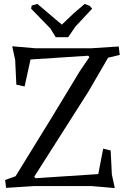

<svg xmlns="http://www.w3.org/2000/svg" viewBox="-20 -945 635 975"><path d="M152 0 11 9 6 -31 59 -50 237 -339 385 -583 434 -655 428 -662 135 -643 105 -506 63 -515 57 -641 42 -710 159 -700H445L583 -709L588 -666L529 -652L429 -480L154 -48L160 -40L479 -61L504 -190L542 -181L548 -59L563 10L446 0ZM448 -901 363 -810 326 -756H263L236 -800L138 -901L141 -917L170 -925L294 -820L355 -878L410 -925L436 -915Z"/></svg>

Font: Alike Angular
Style: Regular
Weight: 400
Designer: Sveta Sebyakina
Foundry: Cyreal (www.cyreal.org)
Version: Version 1.300; ttfautohint (v1.8.4.7-5d5b)